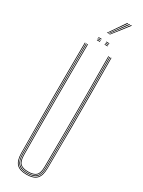

<svg xmlns="http://www.w3.org/2000/svg" viewBox="-264 -1042 804 1076"><g transform="rotate(30 138.5 -504.5)"><path d="M138.5 5Q93.2 5 73.2 -16Q53.2 -37 52.8 -85Q51.8 -192.5 51.4 -284.6Q51 -376.8 51 -461Q51 -545.2 51.4 -628.2Q51.8 -711.2 52.5 -800H56.5Q55.8 -719.5 55.4 -625.5Q55 -531.5 55 -434.9Q55 -338.2 55.4 -248.5Q55.8 -158.8 56.5 -86.8Q57 -39.2 76 -19.1Q95 1 138.5 1Q182 1 201.1 -19.1Q220.2 -39.2 220.5 -86.8Q221.2 -158.2 221.6 -244.6Q222 -331 222 -425.2Q222 -519.5 221.6 -615Q221.2 -710.5 220.5 -800H224.5Q225.5 -684.5 225.9 -571.8Q226.2 -459 226 -339.8Q225.8 -220.5 224.2 -85Q223.8 -37 203.9 -16Q184 5 138.5 5ZM138.5 -3Q96.8 -3 78.9 -21.9Q61 -40.8 60.5 -86.5Q59.8 -158.2 59.4 -244.6Q59 -331 59 -425.2Q59 -519.5 59.4 -615Q59.8 -710.5 60.5 -800H64.5Q63.8 -719.5 63.4 -625.5Q63 -531.5 63 -434.9Q63 -338.2 63.4 -248.4Q63.8 -158.5 64.5 -86Q65 -41 82.5 -24Q100 -7 138.5 -7Q177.2 -7 194.8 -24Q212.2 -41 212.5 -86Q213.2 -157.8 213.6 -244.4Q214 -331 214 -425.2Q214 -519.5 213.6 -615Q213.2 -710.5 212.5 -800H216.5Q217.2 -719.5 217.6 -625.5Q218 -531.5 218 -435Q218 -338.5 217.6 -248.8Q217.2 -159 216.5 -86.5Q216.2 -40.8 198.2 -21.9Q180.2 -3 138.5 -3ZM138.5 -11Q102.5 -11 85.8 -26.4Q69 -41.8 68.5 -85.5Q67.8 -181.5 67.2 -301.8Q66.8 -422 67.1 -550.6Q67.5 -679.2 68.5 -800H72.5Q71.8 -719.5 71.4 -625.6Q71 -531.8 71 -435.2Q71 -338.8 71.4 -248.6Q71.8 -158.5 72.5 -85.2Q73 -43.5 88.8 -29.2Q104.5 -15 138.5 -15Q172.8 -15 188.5 -29.2Q204.2 -43.5 204.5 -85.2Q205.5 -181.2 205.9 -301.5Q206.2 -421.8 206 -550.4Q205.8 -679 204.5 -800H208.5Q209.2 -719.5 209.6 -625.5Q210 -531.5 210 -434.9Q210 -338.2 209.6 -248.2Q209.2 -158.2 208.5 -85.5Q208.2 -41.8 191.4 -26.4Q174.5 -11 138.5 -11ZM153.5 -861V-865H173.5V-861ZM103.5 -845V-849H123.5V-845ZM103.5 -853V-857H123.5V-853ZM103.5 -861V-865H123.5V-861ZM153.5 -845V-849H173.5V-845ZM153.5 -853V-857H173.5V-853ZM131.5 -909 203.5 -1014H209.5L135.5 -909ZM147.5 -909 227.5 -1014H233.5L151.5 -909ZM139.5 -909 215.5 -1014H221.5L143.5 -909Z"/></g></svg>

Font: Big Shoulders Inline Display Thin Thin
Style: Regular
Weight: 250
Version: Version 2.002